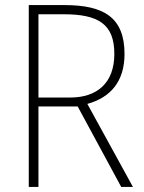

<svg xmlns="http://www.w3.org/2000/svg" viewBox="-20 -734 564 754"><path d="M234 -714H93V0H131V-316H285L456 0H502L323 -326C414 -351 469 -414 469 -522C469 -666 387 -714 234 -714ZM230 -678C367 -678 429 -639 429 -522C429 -408 361 -351 256 -351H131V-678Z"/></svg>

Font: Noto Sans Gurmukhi UI SemiCondensed ExtraLight
Style: Regular
Weight: 200
Width: 4
Designer: Jelle Bosma - Monotype Design Team
Foundry: Monotype Imaging Inc.
Version: Version 2.004